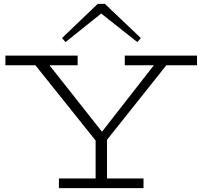

<svg xmlns="http://www.w3.org/2000/svg" viewBox="-20 -974 1047 994"><path d="M485 -234 149 -654H222L508 -292L792 -656H857L521 -234ZM285 0V-50H723V0ZM475 -13V-282H534V-13ZM8 -636V-686H382V-636ZM626 -636V-686H1000V-636ZM319 -756 301 -777 486 -954H523L709 -777L691 -756L504 -904Z"/></svg>

Font: BioRhyme SemiExpanded Light
Style: Regular
Weight: 300
Width: 6
Designer: Aoife Mooney
Foundry: Aoife Mooney Type
Version: Version 1.600;gftools[0.9.33]